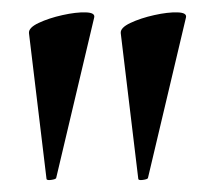

<svg xmlns="http://www.w3.org/2000/svg" viewBox="-20 -661 342 318"><path d="M57 -365 28 -606Q27 -615 44 -623Q61 -631 83.5 -636Q106 -641 122 -640.5Q138 -640 136 -632L73 -366Q72 -364 64.5 -363Q57 -362 57 -365ZM209 -365 180 -606Q179 -615 196 -623Q213 -631 235.5 -636Q258 -641 274 -640.5Q290 -640 288 -632L225 -366Q224 -364 216.5 -363Q209 -362 209 -365Z"/></svg>

Font: Cormorant Infant Light
Style: Bold
Weight: 700
Version: Version 4.001